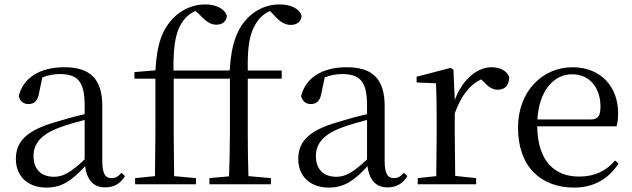

<svg xmlns="http://www.w3.org/2000/svg" viewBox="-20 -836 2868 871"><path d="M457 14C496 14 526 -2 547 -37L531 -52C515 -34 503 -28 486 -28C459 -28 444 -45 444 -108V-355C444 -479 388 -531 272 -531C159 -531 85 -482 65 -400C71 -377 86 -364 109 -364C134 -364 151 -377 157 -413L172 -485C199 -495 224 -500 250 -500C329 -500 364 -470 364 -359V-318C320 -308 273 -295 231 -282C99 -244 52 -193 52 -115C52 -32 111 15 190 15C262 15 307 -18 366 -82C374 -22 402 14 457 14ZM364 -113C301 -53 265 -34 225 -34C169 -34 132 -66 132 -128C132 -183 165 -226 249 -257C283 -270 323 -281 364 -292Z M1018 0H1209V-28L1107 -37C1105 -101 1104 -165 1104 -229V-479H1258V-516H1104C1102 -630 1113 -687 1144 -734C1159 -757 1180 -776 1205 -786L1224 -766C1251 -736 1273 -723 1299 -723C1329 -723 1347 -740 1348 -764C1339 -798 1296 -816 1248 -816C1199 -816 1151 -799 1109 -760C1058 -711 1029 -640 1022 -517L1007 -516H767C765 -648 782 -712 823 -756C837 -770 851 -780 867 -786L886 -769C916 -737 936 -724 962 -724C991 -724 1008 -741 1009 -764C999 -798 958 -816 911 -816C862 -816 810 -797 770 -758C715 -703 692 -636 685 -517L590 -509V-479H685V-229L683 -37L593 -28V0H869V-28L770 -37L768 -229V-479H1023V-229C1023 -165 1021 -101 1019 -36L930 -28V0Z M1738 14C1777 14 1807 -2 1828 -37L1812 -52C1796 -34 1784 -28 1767 -28C1740 -28 1725 -45 1725 -108V-355C1725 -479 1669 -531 1553 -531C1440 -531 1366 -482 1346 -400C1352 -377 1367 -364 1390 -364C1415 -364 1432 -377 1438 -413L1453 -485C1480 -495 1505 -500 1531 -500C1610 -500 1645 -470 1645 -359V-318C1601 -308 1554 -295 1512 -282C1380 -244 1333 -193 1333 -115C1333 -32 1392 15 1471 15C1543 15 1588 -18 1647 -82C1655 -22 1683 14 1738 14ZM1645 -113C1582 -53 1546 -34 1506 -34C1450 -34 1413 -66 1413 -128C1413 -183 1446 -226 1530 -257C1564 -270 1604 -281 1645 -292Z M1958 0H2140V-28L2045 -38L2043 -229V-322C2073 -403 2110 -451 2163 -476L2172 -467C2195 -443 2212 -429 2238 -429C2273 -429 2289 -451 2290 -486C2280 -515 2248 -531 2210 -531C2143 -531 2076 -473 2043 -382L2037 -520L2024 -528L1870 -488V-462L1958 -458C1960 -408 1961 -358 1961 -289V-229L1959 -37L1875 -28V0Z M2585 15C2675 15 2742 -26 2786 -94L2770 -108C2729 -60 2678 -35 2607 -35C2497 -35 2419 -104 2417 -263H2777C2782 -279 2784 -299 2784 -323C2784 -441 2707 -531 2577 -531C2444 -531 2330 -425 2330 -257C2330 -76 2437 15 2585 15ZM2418 -294C2425 -424 2492 -499 2575 -499C2656 -499 2704 -437 2704 -352C2704 -312 2694 -294 2659 -294Z"/></svg>

Font: Noto Serif CJK KR
Style: Regular
Weight: 400
Designer: Ryoko NISHIZUKA 西塚涼子 (kana & ideographs); Frank Grießhammer (Latin, Greek & Cyrillic); Wenlong ZHANG 张文龙 (bopomofo); San
Foundry: Adobe
Version: Version 2.001;hotconv 1.1.0;makeotfexe 2.6.0